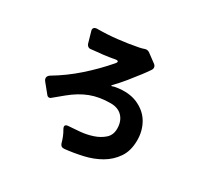

<svg xmlns="http://www.w3.org/2000/svg" viewBox="-176 -1032 1352 1301"><g transform="rotate(30 500.0 -381.0)"><path d="M435 24Q429 1 420 -21Q411 -43 399 -63Q380 -97 419 -99Q455 -101 505 -105.5Q555 -110 601.5 -125.5Q648 -141 680.5 -170Q713 -199 713 -248Q713 -306 680.5 -341Q648 -376 589 -376Q501 -376 432 -349.5Q363 -323 295 -267L220 -205Q214 -200 206 -200Q197 -200 191 -207L130 -282Q119 -296 121.5 -309.5Q124 -323 140 -333Q236 -390 321.5 -465.5Q407 -541 480 -626Q492 -640 488 -646Q484 -652 466 -649Q457 -647 447 -645.5Q437 -644 426 -642Q403 -638 380 -635.5Q357 -633 334 -631L288 -626Q276 -624 266.5 -631Q257 -638 254 -649L230 -733Q225 -748 232 -757Q239 -766 255 -767Q333 -767 410 -775.5Q487 -784 564 -799Q586 -803 605 -810Q622 -816 639 -806L708 -755Q719 -747 721.5 -735Q724 -723 716 -711Q707 -697 696.5 -683Q686 -669 675 -654Q642 -611 608 -569Q574 -527 536 -488Q526 -476 541 -481Q545 -483 549 -483.5Q553 -484 558 -486Q568 -488 577 -489Q586 -490 594 -491Q680 -499 742 -467Q806 -435 838 -377Q870 -319 870 -248Q870 -166 833 -111.5Q796 -57 738 -23.5Q680 10 609.5 26Q539 42 471 49Q443 52 435 24Z"/></g></svg>

Font: Higure Gothic Black
Style: Regular
Weight: 900
Designer: Yoshimichi Ohira
Foundry: Positype
Version: Version 1.000